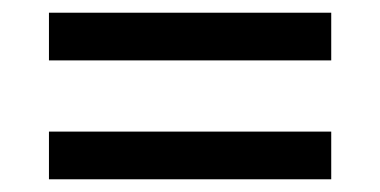

<svg xmlns="http://www.w3.org/2000/svg" viewBox="-20 -467 598 302"><path d="M57 -447H501V-372H57ZM57 -260H501V-185H57Z"/></svg>

Font: Maitree Medium
Style: Regular
Weight: 500
Designer: CadsonDemak Team
Foundry: CadsonDemak
Version: Version 1.000